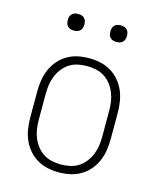

<svg xmlns="http://www.w3.org/2000/svg" viewBox="-109 -786 718 871"><g transform="rotate(15 250.0 -350.5)"><path d="M250 8Q223 8 197 2.5Q171 -3 148 -16.5Q125 -30 107.5 -50.5Q90 -71 79.5 -95.5Q69 -120 65 -146.5Q61 -173 61 -200V-320Q61 -347 65 -373.5Q69 -400 79.5 -424.5Q90 -449 107.5 -469.5Q125 -490 148 -503.5Q171 -517 197 -522.5Q223 -528 250 -528Q277 -528 303 -522.5Q329 -517 352 -503.5Q375 -490 392.5 -469.5Q410 -449 420.5 -424.5Q431 -400 435 -373.5Q439 -347 439 -320V-200Q439 -173 435 -146.5Q431 -120 420.5 -95.5Q410 -71 392.5 -50.5Q375 -30 352 -16.5Q329 -3 303 2.5Q277 8 250 8ZM250 -29Q272 -29 293 -33.5Q314 -38 332 -49.5Q350 -61 363.5 -78.5Q377 -96 385 -116Q393 -136 396 -157Q399 -178 399 -200V-320Q399 -342 396 -363Q393 -384 385 -404Q377 -424 363.5 -441.5Q350 -459 332 -470.5Q314 -482 293 -486.5Q272 -491 250 -491Q228 -491 207 -486.5Q186 -482 168 -470.5Q150 -459 136.5 -441.5Q123 -424 115 -404Q107 -384 104 -363Q101 -342 101 -320V-200Q101 -178 104 -157Q107 -136 115 -116Q123 -96 136.5 -78.5Q150 -61 168 -49.5Q186 -38 207 -33.5Q228 -29 250 -29ZM350 -631Q342 -631 334.5 -633Q327 -635 321 -641Q315 -647 313 -654.5Q311 -662 311 -670Q311 -678 313 -685.5Q315 -693 321 -699Q327 -705 334.5 -707Q342 -709 350 -709Q358 -709 365.5 -707Q373 -705 379 -699Q385 -693 387 -685.5Q389 -678 389 -670Q389 -662 387 -654.5Q385 -647 379 -641Q373 -635 365.5 -633Q358 -631 350 -631ZM150 -631Q142 -631 134.5 -633Q127 -635 121 -641Q115 -647 113 -654.5Q111 -662 111 -670Q111 -678 113 -685.5Q115 -693 121 -699Q127 -705 134.5 -707Q142 -709 150 -709Q158 -709 165.5 -707Q173 -705 179 -699Q185 -693 187 -685.5Q189 -678 189 -670Q189 -662 187 -654.5Q185 -647 179 -641Q173 -635 165.5 -633Q158 -631 150 -631Z"/></g></svg>

Font: Iosevka Curly Extralight
Style: Regular
Weight: 200
Monospace: yes
Designer: Belleve Invis
Foundry: Belleve Invis
Version: Version 22.1.2; ttfautohint (v1.8.4)